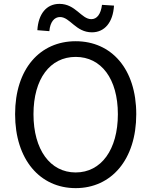

<svg xmlns="http://www.w3.org/2000/svg" viewBox="-20 -959 782 992"><path d="M371 13C555 13 684 -134 684 -369C684 -604 555 -746 371 -746C187 -746 58 -604 58 -369C58 -134 187 13 371 13ZM371 -68C239 -68 153 -186 153 -369C153 -552 239 -665 371 -665C503 -665 589 -552 589 -369C589 -186 503 -68 371 -68ZM455 -792C521 -792 564 -844 569 -930L507 -934C501 -886 481 -860 452 -860C400 -860 371 -939 287 -939C220 -939 178 -887 173 -803L235 -798C239 -846 261 -871 290 -871C342 -871 371 -792 455 -792Z"/></svg>

Font: Source Han Sans KR
Style: Regular
Weight: 400
Designer: Ryoko NISHIZUKA 西塚涼子 (kana, bopomofo & ideographs); Paul D. Hunt (Latin, Greek & Cyrillic); Sandoll Communications 산돌커뮤니
Foundry: Adobe
Version: Version 2.004;hotconv 1.0.118;makeotfexe 2.5.65603